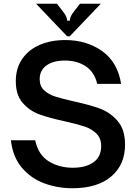

<svg xmlns="http://www.w3.org/2000/svg" viewBox="-20 -988 729 1021"><path d="M38 -242H167Q184 -164 239.5 -130Q295 -96 367 -96Q436 -96 477 -125Q518 -154 518 -211Q518 -253 492.5 -278Q467 -303 429 -315.5Q391 -328 324 -343Q241 -361 189 -380Q137 -399 100.5 -441Q64 -483 64 -556Q64 -625 98 -674.5Q132 -724 191.5 -749.5Q251 -775 327 -775Q441 -775 523.5 -716Q606 -657 624 -542H497Q482 -605 436 -635.5Q390 -666 325 -666Q263 -666 227 -640Q191 -614 191 -567Q191 -530 214.5 -508Q238 -486 274 -474.5Q310 -463 372 -449Q460 -430 514 -409.5Q568 -389 606.5 -343.5Q645 -298 645 -219Q645 -112 571.5 -49.5Q498 13 365 13Q286 13 215.5 -13Q145 -39 96.5 -96Q48 -153 38 -242ZM337 -795 172 -968H283L310 -933Q337 -901 337 -878H351Q351 -901 378 -933L405 -968H516L351 -795Z"/></svg>

Font: Open Sauce Sans SemiBold
Style: Regular
Weight: 600
Designer: Alfredo Marco Pradil
Foundry: Creative Sauce Fz LLC
Version: Version 1.477